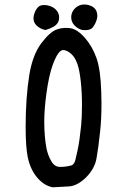

<svg xmlns="http://www.w3.org/2000/svg" viewBox="-20 -815 540 837"><path d="M91.8 -260.3Q91.8 -389.6 107.9 -489.3Q122.1 -575.2 159.7 -626Q197.8 -676.3 227.5 -686.5Q247.6 -693.4 267.6 -693.4Q277.3 -693.4 287.6 -691.9Q318.4 -686.5 350.6 -649.4Q382.8 -612.3 400.6 -562Q418.5 -511.7 421.4 -413.6Q422.4 -387.2 422.4 -362.3Q422.4 -295.9 416.5 -242.2Q408.7 -168 400.6 -123.8Q392.6 -79.6 355.5 -42Q317.4 -4.9 281.2 -2.4L210.4 1.5Q172.9 -4.9 142.6 -40.3Q112.3 -75.7 101.1 -129.4Q91.8 -173.8 91.8 -260.3ZM317.9 -534.7Q305.2 -571.8 280.3 -587.9Q266.6 -596.7 256.3 -596.7Q248.5 -596.7 243.2 -591.8Q227.1 -579.6 210 -532.7Q192.9 -485.8 182.1 -405.8Q172.9 -337.4 172.9 -283.7Q172.9 -248.5 175.8 -218.3Q178.7 -188 182.1 -170.9Q188.5 -137.7 204.1 -111.8Q217.8 -87.4 242.2 -87.4Q268.6 -87.4 293.9 -94.7Q305.2 -101.6 309.1 -120.1Q319.8 -165 322 -179.2Q324.2 -193.4 326.2 -205.1Q329.6 -228 333.5 -265.4Q337.4 -302.7 337.4 -356.4Q337.4 -410.2 332.3 -458.7Q327.1 -507.3 317.9 -534.7ZM126 -734.9Q126 -741.7 127.9 -749.5Q134.3 -772.5 145.5 -783.2L147.5 -785.2Q156.2 -793 171.9 -793Q178.7 -793 187.5 -791.5Q213.9 -786.1 228 -768.1Q237.8 -754.9 237.8 -739.3Q237.8 -725.1 231.9 -715.8Q220.2 -696.3 178.2 -684.1Q154.8 -688.5 138.2 -705.1Q126 -717.8 126 -734.9ZM290.5 -739.3Q290.5 -766.6 314 -784.7Q329.1 -795.4 347.2 -795.4Q355.5 -795.4 364.7 -793.5Q393.6 -785.6 400.9 -765.1Q404.3 -756.3 404.3 -745.6Q404.3 -731 394 -710.4Q387.2 -697.3 379.4 -690.9Q370.1 -683.6 350.1 -683.6Q343.3 -683.6 339.8 -684.1Q320.3 -688.5 305.4 -703.6Q290.5 -718.8 290.5 -739.3Z"/></svg>

Font: Bakudai
Style: Medium
Weight: 500
Version: Version 1.48